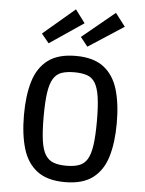

<svg xmlns="http://www.w3.org/2000/svg" viewBox="-57 -864 695 923"><g transform="rotate(5 290.5 -403.0)"><path d="M291 13Q206 13 157 -24Q108 -61 87.5 -129Q67 -197 67 -292Q67 -386 87.5 -454Q108 -522 157 -559Q206 -596 291 -596Q376 -596 425 -559Q474 -522 494.5 -454Q515 -386 515 -291Q515 -197 494.5 -129Q474 -61 425 -24Q376 13 291 13ZM291 -66Q328 -66 352.5 -75Q377 -84 391.5 -107.5Q406 -131 412.5 -175.5Q419 -220 419 -292Q419 -363 412.5 -407.5Q406 -452 391.5 -476Q377 -500 352 -508.5Q327 -517 291 -517Q254 -517 229.5 -508.5Q205 -500 190 -476Q175 -452 168.5 -407.5Q162 -363 162 -292Q162 -220 168.5 -175.5Q175 -131 190 -107.5Q205 -84 229.5 -75Q254 -66 291 -66ZM155 -645 119 -689 272 -819 319 -756ZM342 -645 307 -689 465 -819 513 -756Z"/></g></svg>

Font: Ruda Medium
Style: Regular
Weight: 500
Version: Version 2.001